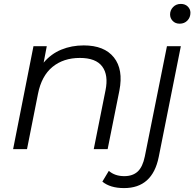

<svg xmlns="http://www.w3.org/2000/svg" viewBox="-20 -762 993 981"><path d="M408 -530Q513 -530 562 -468.5Q611 -407 590 -299L530 0H459L519 -300Q535 -378 502.5 -422Q470 -466 388 -466Q304 -466 248 -420Q192 -374 174 -282L118 0H47L151 -526H219L203 -442Q241 -487 293.5 -508.5Q346 -530 408 -530ZM614 199Q543 199 503 166L536 111Q567 138 615 138Q658 138 683.5 114.5Q709 91 720 37L833 -526H904L791 40Q759 199 614 199ZM898 -641Q876 -641 862.5 -655Q849 -669 849 -688Q849 -710 864.5 -726Q880 -742 904 -742Q926 -742 939.5 -728.5Q953 -715 953 -697Q953 -673 937.5 -657Q922 -641 898 -641Z"/></svg>

Font: Montserrat
Style: Italic
Weight: 400
Italic angle: -11.3°
Designer: Julieta Ulanovsky
Foundry: Julieta Ulanovsky
Version: Version 9.000; ttfautohint (v1.8.4.7-5d5b)